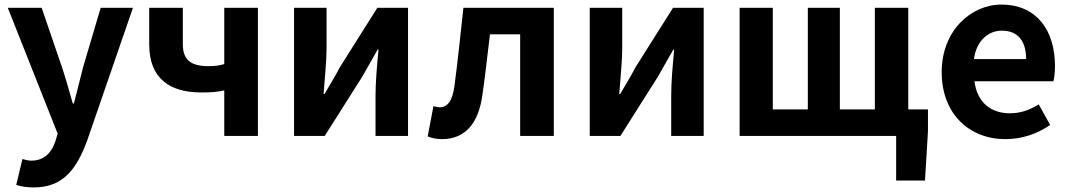

<svg xmlns="http://www.w3.org/2000/svg" viewBox="-20 -594 4672 839"><path d="M128 225C252 225 314 150 362 17L561 -560H420L343 -300C330 -248 316 -194 303 -142H298C282 -198 268 -249 251 -300L162 -560H14L232 -10L222 23C206 72 174 108 117 108C104 108 89 104 78 101L51 214C74 221 95 225 128 225Z M960 0H1107V-560H960V-314C937 -307 917 -305 890 -305C810 -305 779 -336 779 -400V-560H632V-400C632 -249 724 -190 859 -190C906 -190 928 -192 960 -199Z M1265 0H1399L1563 -259C1582 -291 1611 -345 1630 -377H1634C1627 -305 1621 -233 1621 -176V0H1763V-560H1629L1465 -300C1449 -268 1416 -214 1398 -183H1394C1399 -252 1407 -327 1407 -383V-560H1265Z M1911 14C2012 14 2071 -54 2088 -179C2101 -267 2110 -356 2121 -444H2253V0H2400V-560H2005C1992 -443 1981 -332 1966 -219C1957 -151 1934 -125 1901 -125C1896 -125 1887 -127 1874 -130L1849 2C1868 10 1889 14 1911 14Z M2557 0H2691L2855 -259C2874 -291 2903 -345 2922 -377H2926C2919 -305 2913 -233 2913 -176V0H3055V-560H2921L2757 -300C2741 -268 2708 -214 2690 -183H2686C2691 -252 2699 -327 2699 -383V-560H2557Z M3949 -116V-560H3803V-116H3650V-560H3510V-116H3357V-560H3212V0H3896V195H4022L4035 -20V-116Z M4373 14C4445 14 4513 -9 4569 -48L4519 -138C4479 -113 4440 -99 4393 -99C4309 -99 4250 -147 4238 -239H4583C4587 -252 4590 -279 4590 -306C4590 -461 4510 -574 4356 -574C4223 -574 4095 -460 4095 -279C4095 -95 4217 14 4373 14ZM4236 -336C4247 -417 4299 -460 4358 -460C4430 -460 4464 -412 4464 -336Z"/></svg>

Font: Spoqa Han Sans Neo Bold
Style: Bold
Weight: 700
Designer: [Spoqa Han Sans Neo] Dong-huui Kim  Younghwa Kang  Yujin Lee  [Noto Sans] Ryoko NISHIZUKA  (kana & ideographs); Paul D. 
Foundry: Spoqa (http://www.spoqa-han-sans.com)
Version: Version 1.000